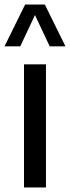

<svg xmlns="http://www.w3.org/2000/svg" viewBox="-47 -828 309 848"><path d="M59 0V-544H156V0ZM-27 -623.5 64 -808H151L242 -623.5H172.5L107.5 -761.5L42.5 -623.5Z"/></svg>

Font: Encode Sans Cnd Md
Style: Regular
Weight: 500
Width: 3
Designer: Multiple Designers
Foundry: Impallari Type
Version: Version 3.002; ttfautohint (v1.8.3) -l 8 -r 50 -G 200 -x 14 